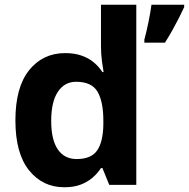

<svg xmlns="http://www.w3.org/2000/svg" viewBox="-20 -780 797 810"><path d="M251 10Q160 10 102.5 -61.5Q45 -133 45 -272Q45 -412 103 -484Q161 -556 255 -556Q294 -556 324 -545.5Q354 -535 375.5 -517Q397 -499 412 -476H417Q414 -492 410 -522.5Q406 -553 406 -585V-760H555V0H441L412 -71H406Q392 -49 370.5 -30.5Q349 -12 320 -1Q291 10 251 10ZM303 -109Q365 -109 390 -145.5Q415 -182 416 -255V-271Q416 -351 391.5 -393Q367 -435 301 -435Q252 -435 224 -392.5Q196 -350 196 -270Q196 -190 224 -149.5Q252 -109 303 -109ZM757 -750Q747 -728 734.5 -703.5Q722 -679 707.5 -653Q693 -627 676 -600H589V-613Q593 -628 597.5 -646.5Q602 -665 606 -685Q610 -705 613.5 -724.5Q617 -744 619 -760H757Z"/></svg>

Font: Noto Sans Tamil
Style: Regular
Weight: 400
Designer: Jelle Bosma - Monotype Design Team
Foundry: Monotype Imaging Inc.
Version: Version 2.003